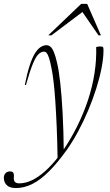

<svg xmlns="http://www.w3.org/2000/svg" viewBox="-96 -738 573 998"><path d="M39 -296.5H33Q45 -357 58 -397Q71 -437 85.2 -460Q99.5 -483 114.8 -493Q130 -503 145.5 -503Q157 -503 166.2 -495.2Q175.5 -487.5 183.8 -468Q192 -448.5 200.5 -412Q209.5 -375.5 217 -309Q224.5 -242.5 229.5 -150.5Q234.5 -58.5 235.5 55.5L203.5 95.5Q202 -0.5 198.8 -77.2Q195.5 -154 191.5 -212.5Q187.5 -271 182.5 -313Q177.5 -355 172 -382Q165 -418 158.8 -437Q152.5 -456 146.5 -462.8Q140.5 -469.5 132.5 -469.5Q118 -469.5 104 -456.2Q90 -443 74.5 -405.5Q59 -368 39 -296.5ZM212 71 224.5 54.5Q270 -11 304.2 -79.8Q338.5 -148.5 361.5 -218.2Q384.5 -288 395.2 -357.2Q406 -426.5 404 -493.5Q410 -495 415.2 -495.8Q420.5 -496.5 424.5 -496.5Q436 -496.5 439 -493.5Q442 -490.5 442 -477.5Q442 -436.5 432 -385Q422 -333.5 404 -276.8Q386 -220 362.2 -163.8Q338.5 -107.5 310.5 -55.5Q282.5 -3.5 253 38.5Q204 107.5 159.2 152.2Q114.5 197 72 218.2Q29.5 239.5 -13.5 239.5Q-45.5 239.5 -60.8 224.5Q-76 209.5 -76 186.5Q-76 171 -67.2 162Q-58.5 153 -43.5 153Q-32.5 153 -27.5 159.2Q-22.5 165.5 -24 183Q-25.5 200.5 -18.2 207.8Q-11 215 4 215Q35.5 215 68.8 199.5Q102 184 138 152.2Q174 120.5 212 71ZM155 -554.5 326 -718H357L428.5 -554.5H416L324.5 -687H347.5L171.5 -554.5Z"/></svg>

Font: Newsreader 60pt ExtraLight
Style: Italic
Weight: 250
Italic angle: -17°
Designer: Hugues Gentile
Foundry: Production Type
Version: Version 1.003